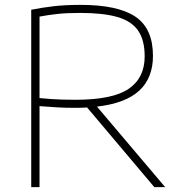

<svg xmlns="http://www.w3.org/2000/svg" viewBox="-20 -767 745 787"><path d="M108 0V-727Q150 -735.5 197.5 -741.2Q245 -747 311 -747Q463.5 -747 535.2 -698.5Q607 -650 607 -538Q607 -447.5 550.8 -395.5Q494.5 -343.5 377.5 -330L657 0H612.5L337 -326.5Q313.5 -325 288 -325Q245.5 -325 212.5 -327Q179.5 -329 142 -332V0ZM289 -358Q441.5 -358 507.2 -402.8Q573 -447.5 573 -536Q573 -603 545.8 -642Q518.5 -681 460.5 -697.5Q402.5 -714 310 -714Q254 -714 216.8 -710Q179.5 -706 142 -699V-365Q169 -362.5 190 -361Q211 -359.5 233.8 -358.8Q256.5 -358 289 -358Z"/></svg>

Font: Encode Sans Expanded Expanded Thin
Style: Regular
Weight: 100
Width: 7
Designer: Multiple Designers
Foundry: Impallari Type
Version: Version 3.000; ttfautohint (v1.8.3) -l 8 -r 50 -G 200 -x 14 